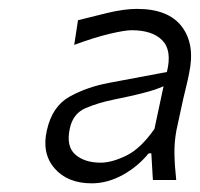

<svg xmlns="http://www.w3.org/2000/svg" viewBox="-20 -746 450 432"><path d="M186.5 -333.5Q132 -333.5 102.8 -367.2Q73.5 -401 85.5 -453Q97.5 -507 137 -528.8Q176.5 -550.5 225 -559.5L355.5 -584Q367.5 -632.5 345.2 -655.2Q323 -678 276 -678Q261 -678 226.2 -669.8Q191.5 -661.5 147 -645L155.5 -700.5Q183 -707.5 221.2 -716.8Q259.5 -726 288 -726Q359 -726 389.2 -686Q419.5 -646 405.5 -581Q403 -567.5 397.8 -546.5Q392.5 -525.5 387.5 -501.5L377 -453Q372 -426.5 372.5 -399.8Q373 -373 376.5 -341H324L320.5 -401H314.5Q290 -371 255.8 -352.2Q221.5 -333.5 186.5 -333.5ZM206.5 -380Q231.5 -380 264 -395.8Q296.5 -411.5 327.5 -456L348 -552Q339 -548 328 -544.2Q317 -540.5 296.2 -535.2Q275.5 -530 236.5 -522Q201.5 -515 172.8 -502.8Q144 -490.5 137 -456.5Q128.5 -416.5 149.5 -398.2Q170.5 -380 206.5 -380Z"/></svg>

Font: Commissioner Flair Light
Style: Italic
Weight: 300
Italic angle: -12°
Designer: Kostas Bartsokas
Foundry: Kostas Bartsokas
Version: Version 1.000; ttfautohint (v1.8.3)